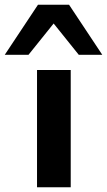

<svg xmlns="http://www.w3.org/2000/svg" viewBox="-65 -789 451 809"><path d="M91 0V-494H233V0ZM-45 -558 95 -769H226L366 -558H267L161 -690L55 -558Z"/></svg>

Font: Nunito Sans 10pt Expanded
Style: Bold
Weight: 700
Width: 7
Designer: Vernon Adams
Foundry: Vernon Adams
Version: Version 3.101;gftools[0.9.27]